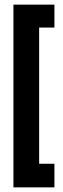

<svg xmlns="http://www.w3.org/2000/svg" viewBox="-20 -727 272 829"><path d="M215 -20V82H38V-707H215V-608H149V-20Z"/></svg>

Font: Blinker ExtraBold
Style: Regular
Weight: 800
Designer: Juergen Huber
Foundry: supertype
Version: Version 1.017;hotconv 1.0.117;makeotfexe 2.5.65602